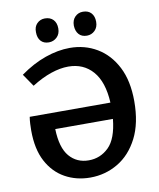

<svg xmlns="http://www.w3.org/2000/svg" viewBox="-97 -972 876 1059"><g transform="rotate(-10 341.0 -443.0)"><path d="M323 11Q245 11 182 -24Q119 -59 82.5 -128Q46 -197 46 -301Q46 -317 47 -338Q48 -359 51 -377H503Q497 -494 445 -553.5Q393 -613 308 -613Q263 -613 211 -595.5Q159 -578 102 -542L54 -612Q125 -663 196.5 -688Q268 -713 334 -713Q418 -713 486 -672.5Q554 -632 594 -554Q634 -476 634 -362Q634 -239 591.5 -156Q549 -73 478 -31Q407 11 323 11ZM331 -84Q396 -84 443 -130Q490 -176 501 -286H178Q181 -181 222.5 -132.5Q264 -84 331 -84ZM440 -763Q411 -763 395 -781Q379 -799 378 -830Q378 -861 396 -879Q414 -897 440 -897Q470 -897 486.5 -879Q503 -861 503 -830Q503 -799 484.5 -781Q466 -763 440 -763ZM227 -763Q198 -763 182 -781Q166 -799 166 -830Q165 -861 183 -879Q201 -897 227 -897Q257 -897 274 -879Q291 -861 291 -830Q291 -799 272 -781Q253 -763 227 -763Z"/></g></svg>

Font: Bitter SemiBold
Style: Regular
Weight: 600
Designer: Sol Matas, and Bitter project Authors
Foundry: Sol Matas
Version: Version 2.001